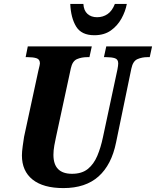

<svg xmlns="http://www.w3.org/2000/svg" viewBox="-20 -951 797 981"><path d="M304 10Q201 10 146.5 -33.5Q92 -77 92 -157Q92 -175 96 -204.5Q100 -234 103 -252L176 -590Q180 -607 182 -615Q184 -623 184 -627Q184 -648 166.5 -653.5Q149 -659 122 -659H111L122 -714H449L437 -659H426Q397 -659 373.5 -649Q350 -639 342 -602L266 -250Q262 -233 257.5 -207.5Q253 -182 253 -160Q253 -63 348 -63Q398 -63 428.5 -87.5Q459 -112 477 -154.5Q495 -197 506 -250L580 -596Q584 -617 584 -627Q584 -648 567 -653.5Q550 -659 522 -659H511L523 -714H757L745 -659H733Q706 -659 682.5 -649Q659 -639 651 -600L573 -223Q550 -109 483.5 -49.5Q417 10 304 10ZM462 -771Q396 -771 369 -815.5Q342 -860 339 -931H406Q408 -897 427 -880Q446 -863 476 -863Q506 -863 529.5 -879Q553 -895 567 -931H628Q621 -893 600.5 -856Q580 -819 546 -795Q512 -771 462 -771Z"/></svg>

Font: Noto Serif Condensed ExtraBold
Style: Italic
Weight: 800
Width: 3
Italic angle: -12°
Designer: Monotype Design Team
Foundry: Monotype Imaging Inc.
Version: Version 2.014; ttfautohint (v1.8.4.7-5d5b)